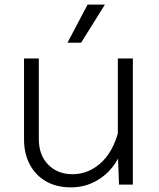

<svg xmlns="http://www.w3.org/2000/svg" viewBox="-20 -799 690 831"><path d="M148 -546V-197Q148 -128 188.5 -86.5Q229 -45 294 -45Q367 -45 423.5 -100.5Q480 -156 501 -268L514 -168Q487 -82 425.5 -35Q364 12 287 12Q225 12 179.5 -14Q134 -40 109 -87Q84 -134 84 -196V-546ZM555 -546V0H495L490 -141V-546ZM272 -614 359 -779H434L331 -614Z"/></svg>

Font: Azeret Mono ExtraLight
Style: Regular
Weight: 250
Designer: Martin Vácha
Foundry: Displaay
Version: Version 1.002